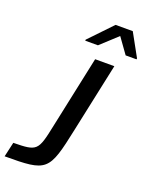

<svg xmlns="http://www.w3.org/2000/svg" viewBox="-190 -995 843 1081"><g transform="rotate(20 232.0 -454.5)"><path d="M180 -773V-767H256L356 -859L422 -767H487L488 -773L413 -909H310ZM-4 -88 -24 0C231 0 239 -9 295 -275L383 -688H268L176 -255C143 -95 138 -90 -4 -88Z"/></g></svg>

Font: Saira UNSAM Medium Italic
Style: Regular
Weight: 500
Italic angle: -12°
Designer: Hector Gatti with collaboration of the Omnibus-Type team
Foundry: Omnibus-Type
Version: Version 0.072;PS 000.072;hotconv 1.0.88;makeotf.lib2.5.64775